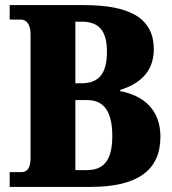

<svg xmlns="http://www.w3.org/2000/svg" viewBox="-20 -734 676 754"><path d="M18 0H335C520 0 610 -65 610 -197C610 -303 544 -359 452 -376V-381C522 -402 584 -448 584 -540C584 -665 487 -714 308 -714H18V-657H62C79 -657 100 -645 100 -599V-115C100 -77 89 -58 64 -58H18ZM300 -407H276V-649H299C363 -649 400 -620 400 -531C400 -442 366 -407 300 -407ZM321 -66H276V-341H323C388 -341 421 -296 421 -200C421 -100 384 -66 321 -66Z"/></svg>

Font: Noto Serif Khmer Condensed Black
Style: Regular
Weight: 900
Width: 3
Designer: Danh Hong and the Monotype Design Team
Foundry: Monotype Imaging Inc.
Version: Version 2.004